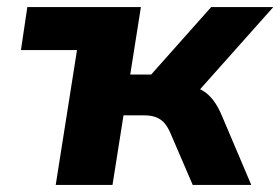

<svg xmlns="http://www.w3.org/2000/svg" viewBox="-20 -521 790 541"><path d="M137 0 197 -380H39L57 -501H377L347 -311H406L575 -501H750L522 -245L503 -281Q529 -278 548 -267.5Q567 -257 581 -238.5Q595 -220 606 -193L688 0H523L461 -144Q453 -163 443.5 -174Q434 -185 420 -190.5Q406 -196 386 -196H328L297 0Z"/></svg>

Font: Nunito Sans 8pt ExtraBold
Style: Italic
Weight: 800
Italic angle: -9°
Version: Version 3.101;gftools[0.9.27]